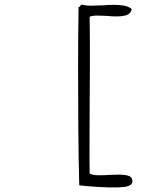

<svg xmlns="http://www.w3.org/2000/svg" viewBox="-20 -748 703 831"><path d="M553 33Q555 47 543 53.5Q531 60 515.5 61.5Q500 63 491 63Q448 64 401.5 61Q355 58 323 54Q320 -55 319 -187.5Q318 -320 318 -454Q318 -522 318.5 -588.5Q319 -655 320 -717Q326 -718 327.5 -722.5Q329 -727 335 -728Q353 -723 377 -723.5Q401 -724 426 -725Q438 -726 450 -726.5Q462 -727 474 -727Q497 -727 517 -723.5Q537 -720 550 -709Q546 -688 525.5 -682Q505 -676 479 -677Q471 -677 463 -677.5Q455 -678 447 -679Q425 -680 404 -680.5Q383 -681 368 -676Q369 -621 369 -565.5Q369 -510 369 -454Q369 -410 368.5 -366Q368 -322 368 -278Q368 -207 367.5 -136Q367 -65 368 3Q380 10 404 10.5Q428 11 454 9Q462 9 470 8.5Q478 8 486 8Q512 7 531.5 11.5Q551 16 553 33Z"/></svg>

Font: Yuji Syuku
Style: Regular
Weight: 400
Designer: Kataoka Yuji
Foundry: Kinuta Font Factory
Version: Version 3.002